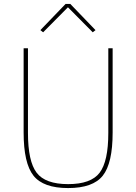

<svg xmlns="http://www.w3.org/2000/svg" viewBox="-20 -943 692 975"><path d="M313 -923H337L465 -790L451 -779L325 -906L199 -779L185 -790ZM100 -698H122V-268Q122 -124 166 -66Q210 -8 326 -8Q442 -8 486 -66Q530 -124 530 -268V-698H552V-270Q552 -114 502 -51Q452 12 326 12Q200 12 150 -51Q100 -114 100 -270Z"/></svg>

Font: IBM Plex Sans Thin
Style: Regular
Weight: 100
Designer: Mike Abbink, Paul van der Laan, Pieter van Rosmalen
Foundry: Bold Monday
Version: Version 3.0